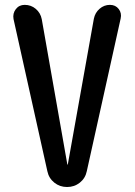

<svg xmlns="http://www.w3.org/2000/svg" viewBox="-20 -750 540 770"><path d="M169.9 -63.5 34.2 -673.8Q30.3 -696.3 43.5 -713.4Q56.6 -730.5 79.1 -730.5Q104.5 -730.5 123.5 -714.4Q142.6 -698.2 147.5 -672.9L250 -90.8Q250 -89.8 251 -89.8Q252 -89.8 252 -90.8L356.4 -674.8Q361.3 -699.2 379.4 -714.8Q397.5 -730.5 420.9 -730.5Q443.4 -730.5 456.1 -713.9Q468.8 -697.3 463.9 -675.8L328.1 -63.5Q322.3 -35.2 300.3 -17.6Q278.3 0 249 0Q219.7 0 197.8 -17.6Q175.8 -35.2 169.9 -63.5Z"/></svg>

Font: Rounded-X Mgen+ 2m medium
Style: Regular
Weight: 500
Designer: [Source Han Sans]
Ryoko NISHIZUKA  (kana & ideographs); Paul D. Hunt (Latin, Greek & Cyrillic); Wenlong ZHANG  (bopomofo
Version: Version 1.059.20150602